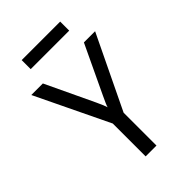

<svg xmlns="http://www.w3.org/2000/svg" viewBox="-264 -1021 1128 1128"><g transform="rotate(-45 300.0 -457.5)"><path d="M255 0V-273L35 -730H131L273 -430Q285 -405 292 -387.5Q299 -370 301 -362Q303 -370 310.5 -387.5Q318 -405 330 -430L472 -730H565L345 -273V0ZM140 -840V-915H460V-840Z"/></g></svg>

Font: JetBrainsMono NFM
Style: Regular
Weight: 400
Monospace: yes
Designer: Philipp Nurullin, Konstantin Bulenkov
Foundry: JetBrains
Version: Version 2.304; ttfautohint (v1.8.4.7-5d5b);Nerd Fonts 3.3.0